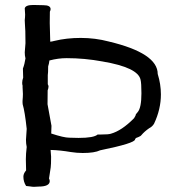

<svg xmlns="http://www.w3.org/2000/svg" viewBox="-20 -739 707 765"><path d="M293 -189.5Q354 -189.5 369.1 -203.1H384.3Q412.1 -203.1 421.4 -206.1Q465.3 -218.3 514.2 -268.1L520 -278.3Q520 -283.7 528.3 -292Q543.5 -309.1 543.5 -367.2Q543.5 -407.7 540 -421.4Q529.8 -470.2 388.2 -494.1Q316.9 -507.3 245.6 -507.3Q211.9 -507.3 176.8 -498Q175.8 -486.3 171.9 -474.6Q171.9 -448.2 170.4 -439.5V-403.3Q173.3 -398.4 173.3 -394.5Q173.3 -387.7 169.9 -378.9L169.4 -323.7L185.1 -237.8L184.1 -207Q234.4 -190.4 255.9 -190.4Q276.4 -189.5 293 -189.5ZM115.7 5.4Q108.9 5.4 100.6 3.9Q92.3 2.4 84 2Q73.2 -14.6 73.2 -35.2Q73.2 -47.4 84 -60.1Q83 -79.6 83 -104.5Q83 -126 86.4 -153.3Q83.5 -166.5 83.5 -182.1L86.4 -225.6Q79.1 -293.9 70.3 -323.7Q69.8 -325.7 69.8 -331.1V-337.4Q71.3 -353.5 71.3 -364.7L69.8 -394.5Q69.8 -395.5 70.3 -396Q68.4 -402.3 68.4 -408.7Q68.4 -418.9 72.3 -429.7Q71.3 -445.3 71.3 -465.8Q78.1 -483.4 81.5 -506.3Q78.6 -517.6 78.6 -530.3L81.5 -566.9Q81.5 -622.6 79.1 -647Q78.6 -649.9 78.6 -658.7Q80.1 -671.4 80.1 -681.2L78.6 -705.6Q81.5 -719.2 112.8 -719.2L153.3 -718.3Q181.6 -718.3 181.6 -702.6Q181.6 -698.7 178.7 -692.4L178.2 -647L180.2 -572.8Q188.5 -573.7 197.3 -576.2Q245.6 -587.9 301.8 -587.9Q359.4 -587.9 413.1 -573.7Q608.4 -527.3 608.4 -444.3Q621.1 -403.3 621.1 -362.8Q621.1 -303.7 593.8 -246.1Q586.9 -234.4 574.2 -228Q555.7 -215.3 543 -200.2Q541 -196.8 529.3 -191.9Q520 -189.9 518.1 -183.6Q518.1 -168.5 378.9 -140.1Q356.9 -129.4 309.6 -129.4Q286.6 -129.4 261.7 -133.3Q218.8 -140.6 181.6 -141.6Q182.1 -127.9 183.6 -114.7Q183.6 -83 182.1 -72.3L175.3 -27.8Q178.2 -22 178.2 -17.6Q178.2 4.4 133.8 4.4Z"/></svg>

Font: Kurland
Style: Regular
Weight: 400
Designer: GGBot
Version: 0.22